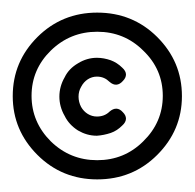

<svg xmlns="http://www.w3.org/2000/svg" viewBox="-43 -806 307 303"><path d="M16.1 -561.5C42 -535.6 73.7 -522.9 110.4 -522.9C147.5 -522.9 179.2 -535.6 205.1 -561.5C231 -587.4 244.1 -618.2 244.1 -654.3C244.1 -690.9 231 -721.7 205.1 -747.6C179.2 -773.4 147.5 -786.1 110.4 -786.1C73.7 -786.1 42 -773.4 16.1 -747.6C-9.8 -721.7 -22.9 -690.9 -22.9 -654.3C-22.9 -618.2 -9.8 -587.4 16.1 -561.5ZM37.1 -726.1C57.6 -746.1 82 -755.9 110.4 -755.9C138.7 -755.9 163.1 -746.1 183.1 -726.1C203.6 -706.5 213.9 -682.6 213.9 -654.8C213.9 -627 203.6 -603 183.1 -583C163.1 -563 138.7 -553.2 110.4 -553.2C82 -553.2 57.6 -563 37.1 -583C17.1 -603 6.8 -627 6.8 -654.8C6.8 -682.6 17.1 -706.5 37.1 -726.1ZM59.1 -684.1C47.9 -665 47.9 -642.1 59.1 -623C63.5 -613.8 70.8 -606 80.1 -600.1C89.4 -594.7 99.1 -591.8 109.9 -591.8C117.2 -592.3 124.5 -593.8 131.8 -596.2C138.7 -598.6 144.5 -602.5 149.9 -607.9C153.8 -611.3 155.8 -615.2 155.8 -618.7C155.8 -622.1 154.3 -625.5 150.9 -628.9C144.5 -636.2 137.2 -636.2 129.9 -629.9C124.5 -624.5 117.7 -622.1 109.9 -622.1C99.6 -622.1 90.3 -627.9 85 -637.2C79.6 -647.5 79.6 -659.7 85 -668.9C90.3 -679.2 99.6 -685.1 109.9 -685.1C118.2 -685.1 124.5 -682.1 129.9 -676.8C137.2 -670.4 144.5 -670.9 150.9 -678.2C154.3 -681.6 155.8 -685.1 155.8 -688.5C155.8 -691.9 153.8 -695.8 149.9 -699.2C144.5 -704.6 138.2 -708.5 131.8 -710.9C124.5 -713.4 117.2 -714.8 109.9 -714.8C99.6 -714.8 89.4 -711.9 80.1 -706.1C70.8 -700.7 63.5 -693.4 59.1 -684.1Z"/></svg>

Font: Nemoy
Style: Medium
Weight: 500
Designer: BSozoo
Foundry: BSozoo
Version: Version 001.000